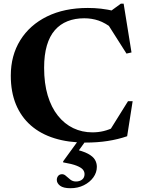

<svg xmlns="http://www.w3.org/2000/svg" viewBox="-20 -740 754 1014"><path d="M468 -41Q499 -41 527.2 -47.8Q555.5 -54.5 588 -70.5L557.5 -47.5L656 -205.5H680.5L651.5 -20.5Q603.5 -4 549.2 4.5Q495 13 432 13Q340.5 13 267.5 -9.8Q194.5 -32.5 143 -77.5Q91.5 -122.5 64.2 -188.5Q37 -254.5 37 -340.5Q37 -447 87 -527.5Q137 -608 228.2 -653Q319.5 -698 444 -698Q480 -698 513 -694.2Q546 -690.5 590 -680.5L549 -670L618 -720.5H633L674.5 -463L648 -457L536.5 -632.5L577.5 -587Q536 -619.5 500.2 -631.5Q464.5 -643.5 425 -643.5Q376 -643.5 336.8 -628Q297.5 -612.5 269.8 -580.8Q242 -549 227.5 -499.5Q213 -450 213 -382Q213 -299.5 232 -236Q251 -172.5 285.8 -129Q320.5 -85.5 367 -63.2Q413.5 -41 468 -41ZM352 254Q314.5 254 297.2 240.8Q280 227.5 280 210Q280 198 287.2 189Q294.5 180 308 180Q319 180 329.2 189.8Q339.5 199.5 352 209Q364.5 218.5 381 218.5Q401 218.5 413.8 208.2Q426.5 198 426.5 179.5Q426.5 166.5 417.8 155.8Q409 145 384.8 135.2Q360.5 125.5 313.5 117.5V112L410.5 -21.5H451L360.5 104L368.5 47Q418 57.5 444.8 72Q471.5 86.5 481.5 103.8Q491.5 121 491.5 141Q491.5 171 473 196.8Q454.5 222.5 423 238.2Q391.5 254 352 254Z"/></svg>

Font: Newsreader 36pt
Style: Bold
Weight: 700
Designer: Hugues Gentile
Foundry: Production Type
Version: Version 1.003